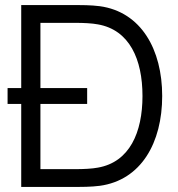

<svg xmlns="http://www.w3.org/2000/svg" viewBox="-20 -740 706 760"><path d="M282.5 0C296.5 0 341.5 0 375 -4.5C539 -27 622 -175.5 622 -360C622 -543.5 539 -693 375 -715.5C340.5 -720 297.5 -720 282.5 -720H64V-391.5H10V-328.5H64V0ZM325 -328.5V-391.5H140V-649.5H282.5C308.5 -649.5 344.5 -648 367.5 -643.5C492.5 -621.5 544 -505.5 544 -360C544 -216.5 493.5 -98.5 367.5 -76.5C344.5 -72 309.5 -70.5 282.5 -70.5H140V-328.5Z"/></svg>

Font: Manrope
Style: Regular
Weight: 400
Designer: Mikhail Sharanda
Foundry: Mikhail Sharanda
Version: Version 4.505